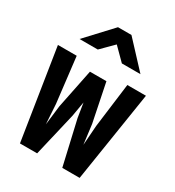

<svg xmlns="http://www.w3.org/2000/svg" viewBox="-177 -851 854 939"><g transform="rotate(30 250.0 -382.0)"><path d="M295 -491 339 -275 353 -165 361 -276 393 -526H498L418 -16H320L263 -264L250 -345L236 -263L178 -16H81L1 -526H107L137 -271L144 -160L157 -269L202 -491ZM288 -748 422 -604H317L249 -672L181 -604H78L212 -748Z"/></g></svg>

Font: D2Coding
Style: Bold
Weight: 700
Monospace: yes
Designer: Yong-Rak Park; Jeong-Hwan Yoon; Sang-Min Lee;
Foundry: NHN Corporation
Version: Version 1.3.2; Build 20180524